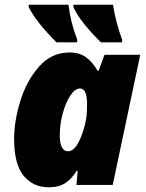

<svg xmlns="http://www.w3.org/2000/svg" viewBox="-20 -786 619 816"><path d="M40 -196Q40 -271 66.5 -357Q93 -443 146 -503Q199 -563 276 -563Q317 -563 345 -543Q373 -523 395 -485H399L424 -553H576L459 0H305L310 -60H306Q285 -26 257.5 -8Q230 10 188 10Q121 10 80.5 -39Q40 -88 40 -196ZM346 -280Q350 -302 350 -343Q350 -410 320 -410Q299 -410 279 -380Q259 -350 246.5 -303.5Q234 -257 234 -210Q234 -178 243 -160.5Q252 -143 269 -143Q294 -143 314.5 -182.5Q335 -222 346 -280ZM102 -756V-766H271Q280 -690 308 -618V-606H220Q133 -693 102 -756ZM292 -756V-766H460Q474 -683 499 -618V-606H409Q372 -642 339.5 -682Q307 -722 292 -756Z"/></svg>

Font: Noto Sans Display Black
Style: Italic
Weight: 900
Italic angle: -12°
Designer: Monotype Design team
Foundry: Monotype Imaging Inc.
Version: Version 1.000